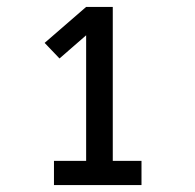

<svg xmlns="http://www.w3.org/2000/svg" viewBox="-20 -858 565 555"><path d="M389 -323H136V-393H229V-756L152 -689L109 -734L229 -838H306V-393H389Z"/></svg>

Font: Iosevka Pride
Style: Regular
Weight: 400
Monospace: yes
Designer: Belleve Invis
Foundry: Belleve Invis
Version: Version 30.3.1; ttfautohint (v1.8.4)